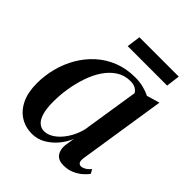

<svg xmlns="http://www.w3.org/2000/svg" viewBox="-194 -786 909 909"><g transform="rotate(45 261.0 -331.0)"><path d="M427 -82.5Q424 -61 429.5 -53Q435 -45 445.5 -45Q455 -45 467.2 -51.8Q479.5 -58.5 492 -73.5L503.5 -53Q495 -40.5 478 -25.5Q461 -10.5 437.2 0Q413.5 10.5 383.5 10.5Q349 10.5 333.8 -10.2Q318.5 -31 322 -64.5L330 -113.5Q317.5 -82 293.8 -53.5Q270 -25 239 -7.2Q208 10.5 172.5 10.5Q128.5 10.5 93.8 -11.2Q59 -33 39.2 -74.5Q19.5 -116 19.5 -176Q19.5 -228 32.8 -278.8Q46 -329.5 71.8 -373.8Q97.5 -418 135.2 -452.2Q173 -486.5 222 -505.8Q271 -525 330.5 -525Q359 -525 384.2 -518.8Q409.5 -512.5 430 -502L495 -521ZM380 -469.5Q374 -481 360.5 -488.8Q347 -496.5 326 -496.5Q286.5 -496.5 255.8 -476.5Q225 -456.5 202.2 -422.8Q179.5 -389 165 -346.2Q150.5 -303.5 143.2 -258Q136 -212.5 136 -169.5Q136 -122.5 144.8 -93.8Q153.5 -65 169 -52Q184.5 -39 204.5 -39Q224 -39 243.8 -49.8Q263.5 -60.5 281.2 -79.8Q299 -99 313 -125Q327 -151 335 -181.5ZM209 -673H472.5L463.5 -604H199.5Z"/></g></svg>

Font: Merriweather 120pt Medium
Style: Italic
Weight: 500
Italic angle: -7.8°
Version: Version 2.101